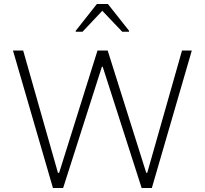

<svg xmlns="http://www.w3.org/2000/svg" viewBox="-20 -941 1025 961"><path d="M245 0 45 -688H96L270 -76H276L468 -688H519L712 -76H717L891 -688H940L740 0H689L494 -607H490L296 0ZM359 -782V-787L465 -921H520L626 -787V-782H592L492 -887L393 -782Z"/></svg>

Font: Saira Thin ExtraLight
Style: Regular
Weight: 250
Version: Version 1.101